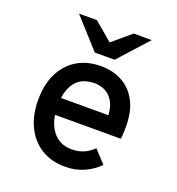

<svg xmlns="http://www.w3.org/2000/svg" viewBox="-134 -841 885 961"><g transform="rotate(20 308.0 -360.0)"><path d="M319 12Q243.5 12 189.8 -22.2Q136 -56.5 107.2 -117Q78.5 -177.5 78.5 -256Q78.5 -339.5 108.2 -399.2Q138 -459 191.8 -491Q245.5 -523 319 -523Q379 -523 428.8 -497Q478.5 -471 508 -417.2Q537.5 -363.5 537.5 -280Q537.5 -267.5 537 -250.8Q536.5 -234 534 -215H158.5V-304.5H435Q432.5 -351 414.8 -379Q397 -407 371.5 -419.2Q346 -431.5 319 -431.5Q246 -431.5 213 -385.8Q180 -340 180 -262Q180 -179.5 217 -130.2Q254 -81 320.5 -81Q353 -81 381.5 -92.2Q410 -103.5 435.5 -128.5L497 -62Q465 -29.5 420 -8.8Q375 12 319 12ZM264 -576 123 -732H218.5L316.5 -649L414.5 -732H510.5L369.5 -576Z"/></g></svg>

Font: Overpass Mono SemiBold
Style: Regular
Weight: 600
Monospace: yes
Designer: Delve Withrington, Dave Bailey
Foundry: Delve Fonts LLC
Version: Version 4.000